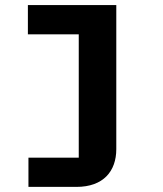

<svg xmlns="http://www.w3.org/2000/svg" viewBox="-20 -536 640 756"><path d="M92 199.9H280.9C387.1 199.9 437.9 138.1 437.9 51.1V-516H89.8V-400.9H290.1V84.9H92Z"/></svg>

Font: Margiela Mono Bold
Style: Regular
Weight: 700
Designer: Mike Abbink, Paul van der Laan, Pieter van Rosmalen
Foundry: Bold Monday
Version: Version 2.003 2021